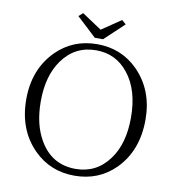

<svg xmlns="http://www.w3.org/2000/svg" viewBox="-97 -985 994 1087"><g transform="rotate(10 400.5 -441.5)"><path d="M402.8 -739.7Q542 -739.7 637.2 -644.5Q745.1 -535.2 745.1 -365.7Q745.1 -187 636.2 -77.6Q542 16.1 402.8 16.1Q264.2 16.1 168.9 -79.1Q60.1 -188 60.1 -363.8Q60.1 -535.2 168 -644.5Q263.2 -739.7 402.8 -739.7ZM402.8 -704.6Q280.8 -704.6 209 -604.5Q143.1 -513.2 143.1 -365.7Q143.1 -235.4 193.8 -147Q264.2 -22.9 402.8 -22.9Q522.9 -22.9 595.2 -122.1Q662.1 -212.9 662.1 -362.8Q662.1 -522.5 586.9 -615.7Q516.1 -704.6 402.8 -704.6ZM293 -898.9 406.2 -823.7 517.1 -898.9 541 -877.9 429.2 -772.9H381.8L269 -877.9Z"/></g></svg>

Font: I.MingCP
Style: Regular
Weight: 400
Designer: I.Font Project
Version: Version 8.000; Sep 06, 2022